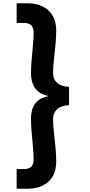

<svg xmlns="http://www.w3.org/2000/svg" viewBox="-20 -946 548 1165"><path d="M399 -308Q350 -305 326 -282.5Q302 -260 302 -223Q302 -189 307 -144Q312 -99 316.5 -53Q321 -7 321 34Q321 114 273.5 156.5Q226 199 150 199H81V80H122Q155 80 169.5 65.5Q184 51 184 21Q184 -10 180 -53.5Q176 -97 172 -143.5Q168 -190 168 -229Q168 -281 193 -316.5Q218 -352 273 -362V-364Q218 -375 193 -411Q168 -447 168 -498Q168 -537 172 -583.5Q176 -630 180 -673.5Q184 -717 184 -747Q184 -778 169.5 -792.5Q155 -807 122 -807H81V-926H150Q226 -926 273.5 -883Q321 -840 321 -760Q321 -721 316.5 -674Q312 -627 307 -582.5Q302 -538 302 -503Q302 -466 326 -444Q350 -422 399 -419Z"/></svg>

Font: Parkinsans SemiBold
Style: Regular
Weight: 600
Designer: Red Stone, Indian Type Foundry
Foundry: Indian Type Foundry
Version: Version 1.000